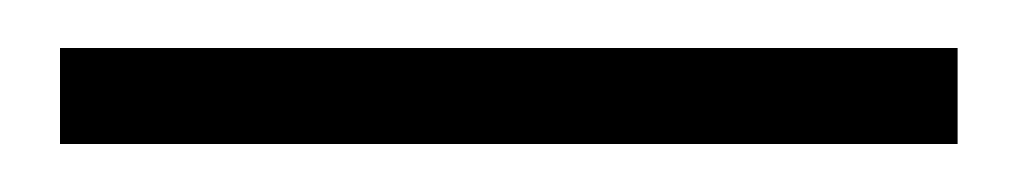

<svg xmlns="http://www.w3.org/2000/svg" viewBox="-20 10 424 80"><path d="M379 70H5V30H379Z"/></svg>

Font: Tajawal Light
Style: Regular
Weight: 300
Designer: Boutros Fonts
Foundry: Created by Boutros International 2017
Version: Version 1.700